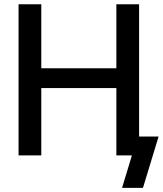

<svg xmlns="http://www.w3.org/2000/svg" viewBox="-20 -748 783 924"><path d="M69.3 0V-727.5H178.7V-419.4H540V-727.5H649.4V0H540V-324.2H178.7V0ZM567.4 156.2 614.7 0H580.6V-90.8H743.2L668 156.2Z"/></svg>

Font: Inter 28pt Medium
Style: Regular
Weight: 500
Designer: Rasmus Andersson
Foundry: rsms
Version: Version 4.001;git-66647c0bb